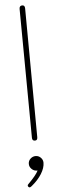

<svg xmlns="http://www.w3.org/2000/svg" viewBox="-67 -821 351 1107"><g transform="rotate(-5 108.5 -267.5)"><path d="M96 -27 90 -773Q90 -792 107 -792Q122 -792 122 -773L127 -27Q127 -9 112 -9Q96 -9 96 -27ZM150 122Q150 152 129 186Q108 220 70 251Q62 257 59 257Q55 257 51.5 253.5Q48 250 48 245Q48 242 52 238Q101 189 112 164H107Q91 164 78 151.5Q65 139 65 122Q65 104 78 92Q91 80 108 80Q125 80 137.5 92.5Q150 105 150 122Z"/></g></svg>

Font: Mali ExtraLight
Style: Regular
Weight: 275
Version: Version 1.000; ttfautohint (v1.6)